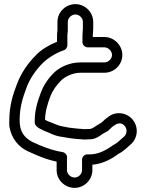

<svg xmlns="http://www.w3.org/2000/svg" viewBox="-20 -738 707 929"><path d="M308 -589V-632C308 -651 326 -668 345 -668C364 -668 381 -651 381 -632V-598C381 -591 379 -580 379 -567V-534C379 -519 393 -509 404 -509H485C504 -509 522 -491 522 -472C522 -453 504 -436 485 -436H368C317 -436 268 -413 240 -385C215 -360 191 -327 177 -288C162 -247 148 -207 148 -151V-146C148 -131 163 -121 170 -117L192 -106C193 -106 193 -105 194 -105C222 -95 237 -83 272 -77C292 -74 322 -68 347 -66L373 -64C380 -63 386 -63 392 -63C400 -63 409 -64 415 -64C443 -64 465 -82 475 -89C485 -96 495 -99 504 -106C521 -123 557 -161 584 -128C597 -112 594 -88 579 -76C560 -60 549 -47 533 -39C528 -36 524 -34 519 -30C492 -11 455 9 415 9H402C387 9 377 23 377 34V85C377 104 360 121 341 121C322 121 304 104 304 85V31C308 14 296 0 283 -2C225 -12 182 -30 135 -52C97 -73 75 -101 75 -155C75 -217 89 -263 108 -313C125 -360 155 -401 187 -433C209 -455 250 -482 289 -495C300 -499 306 -510 306 -519V-567C306 -574 308 -582 308 -589ZM485 -559H429V-567C429 -573 431 -585 431 -598V-632C431 -679 392 -718 345 -718C298 -718 258 -680 258 -632V-591C257 -585 256 -575 256 -567V-536C217 -520 177 -497 151 -468C116 -433 82 -385 62 -331C42 -280 25 -225 25 -155C25 -145 24 -133 26 -123C35 -69 71 -26 113 -7C157 13 197 32 254 44V85C254 133 294 171 341 171C388 171 427 132 427 85V59C478 55 521 30 550 9L552 7C578 -6 596 -25 611 -38C646 -67 653 -121 622 -159C594 -193 541 -203 502 -171C491 -164 482 -155 473 -146C464 -141 454 -135 445 -129C434 -121 421 -114 415 -114C408 -114 400 -114 391 -113C388 -113 383 -113 377 -114L352 -116C345 -117 334 -118 326 -119C312 -120 297 -124 280 -127C260 -130 233 -144 213 -151L198 -158C199 -200 209 -232 223 -270C234 -300 255 -328 276 -349C294 -367 332 -386 368 -386H485C532 -386 572 -424 572 -472C572 -519 532 -559 485 -559Z"/></svg>

Font: Blanket
Style: BdOutline
Weight: 700
Foundry: Cannot Into Space Fonts
Version: Version 0.9